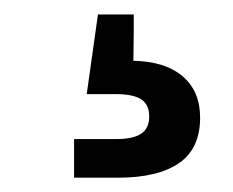

<svg xmlns="http://www.w3.org/2000/svg" viewBox="-20 -43 324 267"><path d="M83 204.1V150.4H141.1Q165.5 150.4 176.5 142.8Q187.5 135.3 187.5 119.1Q187.5 102.5 176.5 95.2Q165.5 87.9 141.1 87.9H100.6L116.2 -22.9H166V0L165.5 41.5Q210 42.5 234.1 63.2Q258.3 84 258.3 120.6Q258.3 163.6 229 183.8Q199.7 204.1 144 204.1Z"/></svg>

Font: Inter 24pt Medium
Style: Regular
Weight: 500
Designer: Rasmus Andersson
Foundry: rsms
Version: Version 4.001;git-66647c0bb